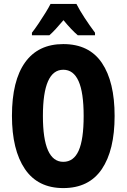

<svg xmlns="http://www.w3.org/2000/svg" viewBox="-20 -950 646 980"><path d="M565 -358Q565 -183 499.5 -86.5Q434 10 303 10Q173 10 107 -87.5Q41 -185 41 -359Q41 -538 108 -631.5Q175 -725 303 -725Q435 -725 500 -629Q565 -533 565 -358ZM199 -358Q199 -124 303 -124Q356 -124 381.5 -181Q407 -238 407 -358Q407 -478 381 -536Q355 -594 303 -594Q199 -594 199 -358ZM370 -930Q387 -897 411.5 -859.5Q436 -822 465 -783V-770H377Q346 -796 304 -847Q283 -822 264.5 -802Q246 -782 232 -770H143V-783Q158 -802 176.5 -829.5Q195 -857 212 -884.5Q229 -912 238 -930Z"/></svg>

Font: Noto Sans Ethiopic ExtraCondensed ExtraBold
Style: Regular
Weight: 800
Width: 2
Designer: Monotype Design Team
Foundry: Monotype Imaging Inc.
Version: Version 2.102; ttfautohint (v1.8.4.7-5d5b)